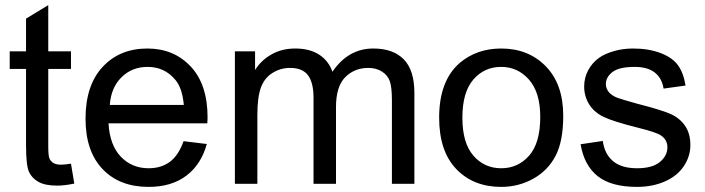

<svg xmlns="http://www.w3.org/2000/svg" viewBox="-20 -720 2763 752"><path d="M258 -79 271 -1Q233 7 204 7Q156 7 130 -8Q104 -23 93 -48Q82 -73 82 -152V-450H18V-519H82V-647L169 -700V-519H258V-450H169V-147Q169 -109 174 -98.5Q179 -88 189.5 -81.5Q200 -75 219 -75Q234 -75 258 -79Z M699 -167 790 -156Q768 -76 710 -32Q652 12 562 12Q448 12 381.5 -58Q315 -128 315 -255Q315 -386 382 -458Q449 -530 557 -530Q661 -530 727 -459.5Q793 -389 793 -260Q793 -252 792 -237H405Q410 -151 453.5 -106Q497 -61 562 -61Q611 -61 645 -86Q679 -111 699 -167ZM410 -309H700Q694 -375 667 -407Q625 -458 558 -458Q497 -458 456 -417.5Q415 -377 410 -309Z M900 0V-519H979V-446Q1003 -484 1043.5 -507Q1084 -530 1136 -530Q1193 -530 1230 -506Q1267 -482 1282 -439Q1344 -530 1442 -530Q1520 -530 1561.5 -487.5Q1603 -445 1603 -356V0H1515V-327Q1515 -379 1506.5 -402.5Q1498 -426 1475.5 -440Q1453 -454 1423 -454Q1368 -454 1332 -417.5Q1296 -381 1296 -301V0H1208V-337Q1208 -396 1186.5 -425Q1165 -454 1116 -454Q1079 -454 1047.5 -434.5Q1016 -415 1002 -377.5Q988 -340 988 -269V0Z M1700 -259Q1700 -403 1780 -473Q1847 -530 1943 -530Q2050 -530 2118 -460Q2186 -390 2186 -267Q2186 -167 2156 -109.5Q2126 -52 2068.5 -20Q2011 12 1943 12Q1834 12 1767 -58Q1700 -128 1700 -259ZM1791 -259Q1791 -160 1834 -110.5Q1877 -61 1943 -61Q2009 -61 2052.5 -110.5Q2096 -160 2096 -262Q2096 -358 2052 -408Q2008 -458 1943 -458Q1877 -458 1834 -408.5Q1791 -359 1791 -259Z M2254 -155 2341 -168Q2348 -116 2381.5 -88.5Q2415 -61 2475 -61Q2535 -61 2564.5 -85.5Q2594 -110 2594 -143Q2594 -173 2568 -190Q2550 -202 2478 -220Q2382 -244 2344.5 -262Q2307 -280 2287.5 -311.5Q2268 -343 2268 -381Q2268 -416 2284 -445.5Q2300 -475 2327 -494Q2348 -509 2383.5 -519.5Q2419 -530 2459 -530Q2520 -530 2566.5 -512.5Q2613 -495 2635 -465Q2657 -435 2665 -385L2579 -373Q2573 -413 2545 -435.5Q2517 -458 2466 -458Q2405 -458 2379 -438Q2353 -418 2353 -391Q2353 -374 2364 -360Q2375 -346 2398 -337Q2411 -332 2475 -314Q2569 -290 2605.5 -274Q2642 -258 2663 -227.5Q2684 -197 2684 -152Q2684 -108 2658.5 -69.5Q2633 -31 2584.5 -9.5Q2536 12 2475 12Q2374 12 2321 -30Q2268 -72 2254 -155Z"/></svg>

Font: Ekushey Amar Desh
Style: Regular
Weight: 400
Designer: Al Mamun Sumon
Foundry: Al Mamun Sumon
Version: Version 1.0